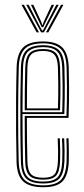

<svg xmlns="http://www.w3.org/2000/svg" viewBox="-20 -780 352 806"><path d="M161.5 6Q104.5 6 77.8 -18Q51 -42 49.5 -101.2Q48 -161.8 47.5 -229.8Q47 -297.8 47.5 -366.4Q48 -435 49.8 -497.5Q51.2 -554 76.5 -580Q101.8 -606 161 -606Q214.2 -606 240.1 -582Q266 -558 268.5 -498.8Q269.5 -472.5 270 -414.9Q270.5 -357.2 267.8 -285.2H92.8Q92.8 -234.5 93.4 -191.2Q94 -148 95 -103.8Q95.8 -64.5 110 -49.1Q124.2 -33.8 161.5 -33.8Q195.5 -33.8 208.5 -47.9Q221.5 -62 223.2 -103.5Q224 -120.8 223.8 -145.9Q223.5 -171 222.2 -199.2H231.2Q232.5 -170 232.8 -145.6Q233 -121.2 232.2 -103Q230.2 -58 214.9 -41.9Q199.5 -25.8 161.5 -25.8Q120 -25.8 103.4 -42.9Q86.8 -60 85.8 -103Q84.8 -141.8 84.2 -193.8Q83.8 -245.8 83.8 -293.2H259Q261.5 -363 261 -417.9Q260.5 -472.8 259.5 -498.8Q257.2 -556.2 232.2 -577.1Q207.2 -598 161 -598Q105.2 -598 82.8 -573.5Q60.2 -549 58.8 -497Q56.2 -403 56.2 -298.2Q56.2 -193.5 58.5 -101.8Q60 -46.2 84.2 -24.1Q108.5 -2 161.5 -2Q213 -2 235 -24Q257 -46 259.5 -101.8Q260.2 -118.5 260.1 -144.8Q260 -171 258.5 -199.2H267.8Q268.8 -173.8 269.1 -147.5Q269.5 -121.2 268.8 -101.2Q266 -42.5 241.9 -18.2Q217.8 6 161.5 6ZM161.5 -9.8Q111.5 -9.8 90.2 -30.5Q69 -51.2 67.8 -102Q66 -165.5 65.5 -234.9Q65 -304.2 65.6 -371.6Q66.2 -439 67.8 -496.2Q69 -548.5 91.1 -569.4Q113.2 -590.2 161 -590.2Q204.8 -590.2 226.5 -570.4Q248.2 -550.5 250.5 -497.8Q251.2 -477 251.9 -424Q252.5 -371 250 -301.2H74.5Q74.5 -244 75 -199.4Q75.5 -154.8 76.5 -102.8Q77.2 -56.2 95.8 -37Q114.2 -17.8 161.5 -17.8Q204.5 -17.8 221.8 -36Q239 -54.2 241.2 -102.5Q242 -120 241.9 -145.1Q241.8 -170.2 240.2 -199.2H249.5Q252.2 -143.8 250.5 -102.2Q248 -49.8 228.5 -29.8Q209 -9.8 161.5 -9.8ZM74.5 -309H241.2Q243.2 -370 242.8 -423Q242.2 -476 241.2 -497.2Q239.2 -545 220.6 -563.6Q202 -582.2 161 -582.2Q117.5 -582.2 97.8 -563.4Q78 -544.5 76.8 -496Q75.8 -459.8 75.2 -410.1Q74.8 -360.5 74.5 -309ZM83.8 -317Q83.8 -358.8 84.2 -403.1Q84.8 -447.5 86 -495.8Q87 -539.5 104 -556.9Q121 -574.2 161 -574.2Q197.8 -574.2 214.1 -557.6Q230.5 -541 232.2 -497Q233 -477.8 233.6 -429.9Q234.2 -382 232 -317ZM93 -325H223.2Q225 -383 224.5 -430.6Q224 -478.2 223.2 -496.8Q221.5 -537 207.2 -551.6Q193 -566.2 161 -566.2Q125 -566.2 110.4 -550.8Q95.8 -535.2 95 -495.5Q94 -455 93.5 -414.5Q93 -374 93 -325ZM70.2 -759.8H80.5L143.8 -644.2H133.8ZM90.2 -759.8H100.5L148.5 -666.5L156.8 -652H160L168 -666.5L216.2 -759.8H226.5L164.2 -644.2H152.5ZM109.8 -759.8H120L153.5 -687.8L157.2 -675.5H159.5L163.2 -687.8L196.8 -759.8H207L168.5 -680.8L161.5 -665.5H155.2L148 -680.8ZM236.2 -759.8H246.2L183 -644.2H173Z"/></svg>

Font: Big Shoulders Inline Display Light
Style: Regular
Weight: 300
Designer: Patric King
Foundry: XO Type Co
Version: Version 1.000